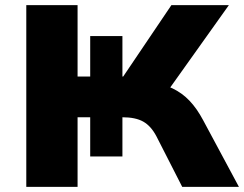

<svg xmlns="http://www.w3.org/2000/svg" viewBox="-20 -725 948 745"><path d="M82 0V-705H281V-428H330V-585H455V-428H458L645 -705H868L628 -368L558 -409Q612 -400 649.5 -382Q687 -364 715.5 -334Q744 -304 768 -259L907 0H687L587 -196Q566 -236 536 -253Q506 -270 455 -270H428L455 -284V-118H330V-270H281V0Z"/></svg>

Font: Nunito Sans 10pt SemiExpanded Black
Style: Regular
Weight: 900
Width: 6
Designer: Vernon Adams
Foundry: Vernon Adams
Version: Version 3.101;gftools[0.9.27]